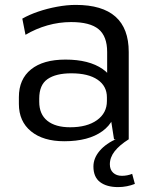

<svg xmlns="http://www.w3.org/2000/svg" viewBox="-20 -568 621 783"><path d="M417 -179V-356Q417 -420 382 -449Q347 -478 270 -478Q221 -478 173.5 -464.5Q126 -451 84 -426L71 -492Q99 -508 135.5 -520.5Q172 -533 212.5 -540.5Q253 -548 289 -548Q397 -548 451 -500Q505 -452 505 -356V0H445ZM242 8Q156 8 106.5 -32.5Q57 -73 57 -144V-172Q57 -245 106.5 -285Q156 -325 247 -325Q343 -325 398.5 -286.5Q454 -248 454 -177V-147Q454 -74 397.5 -33Q341 8 242 8ZM266 -49Q335 -49 375.5 -78Q416 -107 416 -156V-171Q416 -217 378 -243Q340 -269 271 -269Q208 -269 174 -245.5Q140 -222 140 -166V-153Q140 -102 173 -75.5Q206 -49 266 -49ZM462 195Q415 195 388 174.5Q361 154 361 111Q361 77 386.5 47Q412 17 460 -4L505 0Q467 24 447.5 49Q428 74 428 102Q428 124 441.5 136.5Q455 149 477 149Q499 149 519 141L530 182Q515 188 497.5 191.5Q480 195 462 195Z"/></svg>

Font: Pathway Extreme
Style: Regular
Weight: 400
Designer: Eduardo Rodriguez Tunni
Foundry: Eduardo Rodriguez Tunni
Version: Version 1.001;gftools[0.9.26]